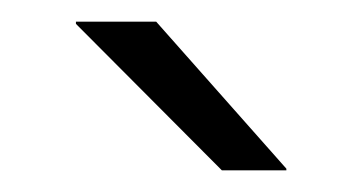

<svg xmlns="http://www.w3.org/2000/svg" viewBox="-20 -708 332 177"><path d="M124 -688 244 -552.5V-551H184.5L50 -686V-688Z"/></svg>

Font: Anek Gujarati SemiExpanded Light
Style: Regular
Weight: 300
Width: 6
Designer: Mrunmayee Ghaisas (Gujarati), Yesha Goshar (Latin)
Foundry: Ek Type
Version: Version 1.003